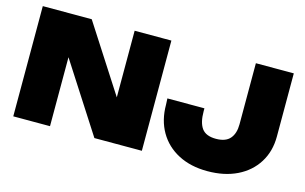

<svg xmlns="http://www.w3.org/2000/svg" viewBox="-93 -997 2005 1262"><g transform="rotate(15 909.5 -366.0)"><path d="M755 -188 685 -171V-750H935V0H612L240 -578L310 -595V0H60V-750H393ZM1008 -376H1260V-356Q1260 -279 1288 -240.5Q1316 -202 1384 -202Q1450 -202 1480 -237Q1510 -272 1510 -334V-750H1768V-320Q1768 -219 1720 -142.5Q1672 -66 1586 -24Q1500 18 1384 18Q1271 18 1186.5 -26Q1102 -70 1056 -149.5Q1010 -229 1010 -334Z"/></g></svg>

Font: Unbounded Black
Style: Regular
Weight: 900
Designer: Luke Prowse, Jean-Baptiste Morizot, Fátima Lázaro, Florian Runge
Foundry: NaN
Version: Version 1.701;gftools[0.9.28.dev5+ged2979d]